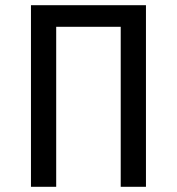

<svg xmlns="http://www.w3.org/2000/svg" viewBox="-20 -718 680 738"><path d="M99 -698H541V0H444V-615H196V0H99Z"/></svg>

Font: Writer
Style: Regular
Weight: 400
Monospace: yes
Designer: Mike Abbink, Paul van der Laan, Pieter van Rosmalen
Foundry: Bold Monday
Version: Version 2.001 2020